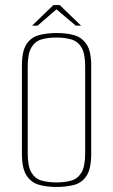

<svg xmlns="http://www.w3.org/2000/svg" viewBox="-20 -730 449 762"><path d="M203 12Q164 12 133.5 3Q103 -6 85 -34Q67 -62 67 -120V-469Q67 -527 85 -554.5Q103 -582 134.5 -590.5Q166 -599 205 -599Q245 -599 275.5 -590Q306 -581 324 -553.5Q342 -526 342 -469V-120Q342 -61 324 -33Q306 -5 275 3.5Q244 12 203 12ZM204 -6Q238 -6 263.5 -13.5Q289 -21 303.5 -45.5Q318 -70 318 -121V-466Q318 -517 303.5 -541.5Q289 -566 263 -573.5Q237 -581 204 -581Q170 -581 144.5 -573.5Q119 -566 104.5 -541.5Q90 -517 90 -466V-121Q90 -70 104.5 -45.5Q119 -21 144.5 -13.5Q170 -6 204 -6ZM107 -628 192 -710H217L302 -628H281L204 -693L129 -628Z"/></svg>

Font: Alumni Sans Thin
Style: Regular
Weight: 100
Designer: Robert E. Leuschke
Foundry: Robert E. Leuschke
Version: Version 1.018